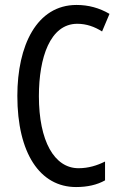

<svg xmlns="http://www.w3.org/2000/svg" viewBox="-20 -745 486 775"><path d="M292 -649C329 -649 362 -637 392 -618L422 -689C381 -713 337 -725 289 -725C128 -725 50 -561 50 -358C50 -127 141 10 287 10C333 10 372 1 404 -17V-93C372 -77 337 -66 297 -66C199 -66 137 -176 137 -357C137 -512 182 -649 292 -649Z"/></svg>

Font: Noto Sans Thai Looped ExtraCondensed
Style: Regular
Weight: 400
Width: 2
Designer: Sasikarn Vongin, Ben Mitchell
Foundry: The Fontpad Ltd
Version: Version 1.001